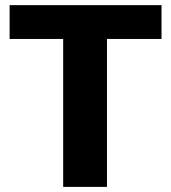

<svg xmlns="http://www.w3.org/2000/svg" viewBox="-20 -731 670 751"><path d="M611.8 -578.6H398.4V0H227.1V-578.6H17.6V-710.9H611.8Z"/></svg>

Font: Vazir Black FD
Style: Black-FD
Weight: 900
Designer: Saber Rastikerdar
Foundry: Saber Rastikerdar
Version: Version 30.0.0